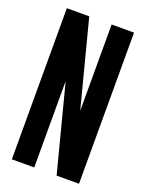

<svg xmlns="http://www.w3.org/2000/svg" viewBox="-128 -723 598 787"><g transform="rotate(20 171.0 -329.5)"><path d="M219.7 -282.7V-659.2H317.4V0H219.7L122.1 -376.5V0H24.4V-659.2H122.1Z"/></g></svg>

Font: Alegre Sans
Style: Regular
Weight: 400
Width: 3
Designer: GrandChaos9000
Version: Version 1.2.6 - August 1, 2014